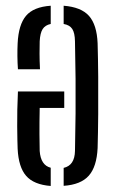

<svg xmlns="http://www.w3.org/2000/svg" viewBox="-20 -626 398 653"><path d="M198.5 -315V-259H115Q114 -209.5 114.2 -170Q114.5 -130.5 115 -112.5Q118.5 -64 152.5 -55.5V6.5Q95 2 69 -27.8Q43 -57.5 40 -120Q39 -142.5 38.5 -196.5Q38 -250.5 41 -315ZM312 -478.5Q313.5 -428.5 314 -365Q314.5 -301.5 314 -237.8Q313.5 -174 312 -122.5Q309 -59 282 -28.5Q255 2 196.5 6V-55Q234 -63.5 235 -112.5Q236.5 -181 237 -240Q237.5 -299 237 -358Q236.5 -417 235 -485.5Q234.5 -514 225.8 -527.5Q217 -541 196.5 -544.5V-606.5Q256 -602 282.8 -571.8Q309.5 -541.5 312 -478.5ZM152.5 -606.5V-544.5Q133.5 -540.5 125 -527Q116.5 -513.5 115 -485.5Q114.5 -467.5 114.5 -443.8Q114.5 -420 116 -390.5H41Q39.5 -411 39.2 -435Q39 -459 40 -478.5Q43 -542 68.5 -572.2Q94 -602.5 152.5 -606.5Z"/></svg>

Font: Big Shoulders Stencil Display Medium
Style: Regular
Weight: 500
Designer: Patric King
Foundry: XO Type Co
Version: Version 1.000